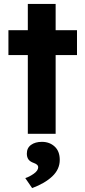

<svg xmlns="http://www.w3.org/2000/svg" viewBox="-20 -683 434 980"><path d="M122 0V-402H23V-529H122V-663H264V-529H373V-402H264V0ZM144 277 109 226Q129 220 152 204Q175 188 175 170Q175 157 153 149Q133 142 125 130.5Q117 119 117 101Q117 72 138.5 56.5Q160 41 194 41Q233 41 259 65Q285 89 285 133Q285 181 247 217Q209 253 144 277Z"/></svg>

Font: Lexend Deca SemiBold
Style: Regular
Weight: 600
Designer: Bonnie Shaver-Troup, Thomas Jockin
Foundry: Lexend
Version: Version 1.008; ttfautohint (v1.8.4.7-5d5b)